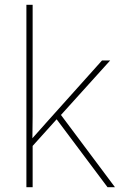

<svg xmlns="http://www.w3.org/2000/svg" viewBox="-20 -780 499 800"><path d="M116 -385Q116 -337 116 -294Q116 -251 115 -204Q132 -223 144 -236.5Q156 -250 172 -268L405 -528H439L234 -301L459 0H428L216 -283L116 -172V0H90V-760H116Z"/></svg>

Font: Noto Sans Myanmar UI Thin
Style: Regular
Weight: 100
Designer: Monotype Design Team
Foundry: Monotype Imaging Inc.
Version: Version 2.103; ttfautohint (v1.8.4.7-5d5b)